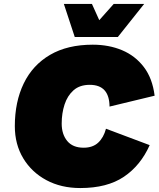

<svg xmlns="http://www.w3.org/2000/svg" viewBox="-20 -940 802 971"><path d="M358 -753 303 -920H445L482 -838L555 -920H709L576 -753ZM386 11Q289 11 214.5 -29Q140 -69 97.5 -139.5Q55 -210 55 -302Q55 -425 100 -518Q145 -611 233 -662.5Q321 -714 449 -714Q531 -714 597.5 -686Q664 -658 707.5 -601Q751 -544 762 -456L534 -401Q533 -511 434 -511Q383 -511 352 -483.5Q321 -456 306.5 -411.5Q292 -367 292 -315Q292 -261 320 -227Q348 -193 403 -193Q449 -193 476.5 -218.5Q504 -244 516 -289L737 -206Q691 -103 606.5 -46Q522 11 386 11Z"/></svg>

Font: Prodigy Sans Black
Style: Italic
Weight: 900
Italic angle: -13°
Designer: Wei Huang
Foundry: Wei Huang
Version: Version 1.003; ttfautohint (v1.8.3)